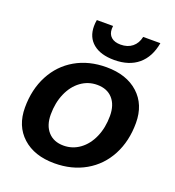

<svg xmlns="http://www.w3.org/2000/svg" viewBox="-131 -810 841 923"><g transform="rotate(20 289.5 -348.5)"><path d="M26 -194Q26 -287 64 -359Q102 -431 170.5 -470.5Q239 -510 329 -510Q432 -510 492.5 -455Q553 -400 553 -306Q553 -213 515 -141Q477 -69 408 -29.5Q339 10 250 10Q147 10 86.5 -45Q26 -100 26 -194ZM424 -295Q424 -351 395.5 -383Q367 -415 316 -415Q270 -415 233 -388Q196 -361 175 -313Q154 -265 154 -205Q154 -149 183 -117Q212 -85 262 -85Q308 -85 345 -112Q382 -139 403 -187Q424 -235 424 -295ZM204 -675Q204 -691 207 -707H290Q289 -702 289 -692Q289 -665 306 -650Q323 -635 354 -635Q390 -635 413.5 -654Q437 -673 444 -707H532Q519 -633 472.5 -594Q426 -555 350 -555Q281 -555 242.5 -586.5Q204 -618 204 -675Z"/></g></svg>

Font: Sarabun
Style: Bold Italic
Weight: 700
Italic angle: -10°
Designer: Suppakit Chalermlarp | Katatrad Co.,Ltd.
Foundry: Cadson Demak Co.,Ltd.
Version: Version 1.000; ttfautohint (v1.6)